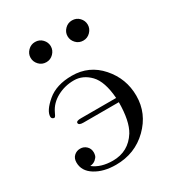

<svg xmlns="http://www.w3.org/2000/svg" viewBox="-163 -762 806 876"><g transform="rotate(-30 240.0 -324.5)"><path d="M41 -87.9Q41 -109.9 54.4 -122.3Q67.9 -134.8 86.9 -134.8Q106 -134.8 119.4 -121.8Q132.8 -108.9 132.8 -88.9Q132.8 -81.1 130.4 -72.5Q127.9 -64 116.9 -54.4Q106 -44.9 87.9 -43Q127 -12.2 189.9 -12.2Q272 -12.2 315.9 -82Q345.7 -130.9 346.2 -230H159.2Q135.3 -230 134.8 -242.2Q134.8 -253.4 161.1 -252.9H345.2Q338.4 -342.8 301.8 -380.9Q265.1 -418.9 217.8 -418.9Q169.9 -418.9 129.4 -397Q88.9 -375 70.8 -336.9Q63 -318.8 58.1 -315.9Q53.2 -314 47.6 -317.9Q42 -321.8 42 -329.1Q42 -359.9 90.1 -400.9Q138.2 -441.9 220.2 -441.9Q311 -441.9 370.6 -374Q430.2 -306.2 430.2 -215.8Q430.2 -123 361.6 -55.9Q293 11.2 192.9 11.2Q127.9 11.2 84.5 -15.9Q41 -43 41 -87.9ZM151.9 -659.2Q174.8 -659.2 189.9 -643.3Q205.1 -627.4 205.1 -606.4Q205.1 -585.4 189.5 -569.3Q173.8 -553.2 151.9 -553.2Q128.9 -553.2 113.8 -569.3Q98.6 -585.4 98.6 -606.4Q98.6 -627.4 114.3 -643.3Q129.9 -659.2 151.9 -659.2ZM347.2 -660.2Q370.1 -660.2 385.3 -644.3Q400.4 -628.4 400.4 -607.4Q400.4 -586.4 384.8 -570.3Q369.1 -554.2 347.2 -554.2Q324.2 -554.2 309.1 -570.3Q293.9 -586.4 293.9 -607.4Q293.9 -628.4 309.6 -644.3Q325.2 -660.2 347.2 -660.2Z"/></g></svg>

Font: CMU Serif Upright Italic
Style: UprightItalic
Weight: 500
Version: Version 0.7.0